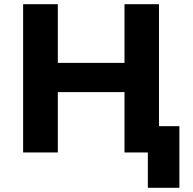

<svg xmlns="http://www.w3.org/2000/svg" viewBox="-20 -725 920 913"><path d="M683 168V0H572V-125H833V168ZM90 0V-705H255V-426H572V-705H736V0H572V-287H255V0Z"/></svg>

Font: Nunito Sans 7pt ExtraBold
Style: Regular
Weight: 800
Designer: Vernon Adams
Foundry: Vernon Adams
Version: Version 3.101;gftools[0.9.27]